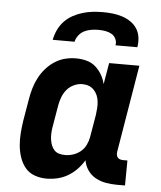

<svg xmlns="http://www.w3.org/2000/svg" viewBox="-53 -786 706 841"><g transform="rotate(5 300.0 -366.0)"><path d="M182 8Q155 8 130 -1Q105 -10 89 -29.5Q73 -49 64.5 -74Q56 -99 53.5 -125.5Q51 -152 53 -179.5Q55 -207 59 -234L76 -334Q80 -358 87 -381.5Q94 -405 105.5 -427Q117 -449 134 -468.5Q151 -488 172.5 -502Q194 -516 218 -522Q242 -528 266 -528Q290 -528 312.5 -522Q335 -516 351.5 -501.5Q368 -487 379.5 -467.5Q391 -448 396 -426L412 -520H545L481 -136Q480 -129 481 -122.5Q482 -116 486 -111Q490 -106 496.5 -104Q503 -102 510 -102H529L528 8H491Q466 8 442 3.5Q418 -1 397.5 -12.5Q377 -24 363.5 -43.5Q350 -63 346 -87Q333 -65 315 -46.5Q297 -28 275.5 -15.5Q254 -3 230 2.5Q206 8 182 8ZM255 -102Q272 -102 289.5 -107.5Q307 -113 322 -125Q337 -137 345.5 -154.5Q354 -172 357 -189L374 -289Q376 -304 377 -318.5Q378 -333 376.5 -347.5Q375 -362 369.5 -375Q364 -388 354.5 -398Q345 -408 332 -413Q319 -418 304 -418Q285 -418 266.5 -409.5Q248 -401 235.5 -386Q223 -371 216 -352.5Q209 -334 206 -316L189 -216Q187 -203 186.5 -189.5Q186 -176 188 -163Q190 -150 194.5 -138.5Q199 -127 207.5 -118Q216 -109 228.5 -105.5Q241 -102 255 -102ZM157 -600Q161 -622 171 -643.5Q181 -665 197 -682Q213 -699 234 -710.5Q255 -722 277 -728.5Q299 -735 321.5 -737.5Q344 -740 366 -740Q388 -740 409.5 -737.5Q431 -735 451 -728.5Q471 -722 488 -710.5Q505 -699 516 -682Q527 -665 530 -643.5Q533 -622 529 -600H433Q436 -615 429.5 -628.5Q423 -642 410.5 -649Q398 -656 383 -658.5Q368 -661 353 -661Q338 -661 322 -658.5Q306 -656 291.5 -649Q277 -642 266.5 -628.5Q256 -615 253 -600Z"/></g></svg>

Font: Iosevka Etoile Extrabold
Style: Italic
Weight: 800
Italic angle: -9°
Designer: Belleve Invis
Foundry: Belleve Invis
Version: Version 22.1.2; ttfautohint (v1.8.4)